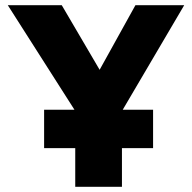

<svg xmlns="http://www.w3.org/2000/svg" viewBox="-20 -720 740 740"><path d="M270 0H450V-149H570V-297H453L690 -700H502L364 -451L218 -700H10L267 -297H150V-149H270Z"/></svg>

Font: Golos Text VF
Style: Regular
Weight: 400
Designer: A.Korolkova, Vitaly Kuzmin
Foundry: ParaType Ltd
Version: Version 2.003